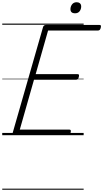

<svg xmlns="http://www.w3.org/2000/svg" viewBox="-20 -1209 923 1717"><path d="M118 0Q103 0 97 -5.5Q91 -11 94 -23L365 -967Q368 -977 374.5 -981.5Q381 -986 396 -986H869Q880 -986 882 -979.5Q884 -973 881 -961Q878 -948 872 -942Q866 -936 856 -936H410L299 -546H673Q684 -546 686 -540Q688 -534 685 -521Q682 -508 676 -502Q670 -496 660 -496H284L157 -50H600Q610 -50 612.5 -44Q615 -38 612 -25Q609 -12 603 -6Q597 0 587 0ZM650 -1090Q632 -1090 621 -1099Q610 -1108 610 -1127Q610 -1151 624.5 -1170Q639 -1189 666 -1189Q683 -1189 694.5 -1179.5Q706 -1170 706 -1151Q706 -1127 692 -1108.5Q678 -1090 650 -1090ZM0 478H728V488H0ZM0 -20H728V0H0ZM0 -505H728V-500H0ZM0 -998H728V-988H0Z"/></svg>

Font: Playwrite AU SA Guides
Style: Regular
Weight: 400
Designer: Veronika Burian, José Scaglione
Foundry: TypeTogether
Version: Version 1.003